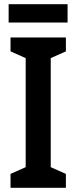

<svg xmlns="http://www.w3.org/2000/svg" viewBox="-20 -892 363 912"><path d="M301 -872H21V-785H301ZM293 0V-66L221 -98V-616L293 -648V-714H30V-648L102 -616V-98L30 -66V0Z"/></svg>

Font: Noto Sans Sinhala UI Condensed SemiBold
Style: Regular
Weight: 600
Width: 3
Designer: Jelle Bosma - Monotype Design Team
Foundry: Monotype Imaging Inc.
Version: Version 2.006